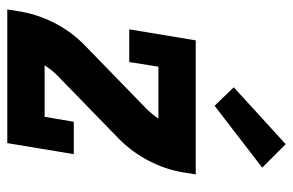

<svg xmlns="http://www.w3.org/2000/svg" viewBox="-162 -662 823 540"><g transform="rotate(90 250.0 -391.5)"><path d="M6 0 12 -37Q20 -85 43.5 -131.5Q67 -178 104 -215L284 -390Q292 -398 299.5 -407Q307 -416 313 -425Q313 -425 313 -425Q313 -425 313 -425H167L154 -343H62L93 -530H470L464 -493Q456 -445 432 -398.5Q408 -352 371 -315L191 -140Q183 -132 176 -123Q169 -114 163 -105Q163 -105 163 -105Q163 -105 163 -105H308L322 -187H413L382 0ZM277 -583 225 -637 385 -783 451 -717Z"/></g></svg>

Font: Iosevka Curly Slab XBdObl
Style: Regular
Weight: 800
Italic angle: -9°
Monospace: yes
Designer: Belleve Invis
Foundry: Belleve Invis
Version: Version 11.1.0; ttfautohint (v1.8.3)